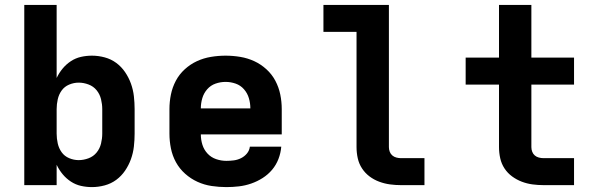

<svg xmlns="http://www.w3.org/2000/svg" viewBox="-20 -755 2440 783"><path d="M355 8Q332 8 310 3Q288 -2 269 -14.5Q250 -27 235.5 -44.5Q221 -62 211 -83V0H79V-735H211V-437Q221 -458 235.5 -475.5Q250 -493 269 -505.5Q288 -518 310 -523Q332 -528 355 -528Q381 -528 407 -521Q433 -514 454 -498.5Q475 -483 490 -461Q505 -439 514 -414Q523 -389 526 -362.5Q529 -336 529 -310V-210Q529 -184 526 -157.5Q523 -131 514 -106Q505 -81 490 -59Q475 -37 454 -21.5Q433 -6 407 1Q381 8 355 8ZM301 -102Q321 -102 341 -109.5Q361 -117 374 -133Q387 -149 392 -169.5Q397 -190 397 -210V-310Q397 -330 392 -350.5Q387 -371 374 -387Q361 -403 341 -410.5Q321 -418 301 -418Q281 -418 262 -410Q243 -402 231.5 -386Q220 -370 215.5 -350Q211 -330 211 -310V-210Q211 -190 215.5 -170Q220 -150 231.5 -134Q243 -118 262 -110Q281 -102 301 -102Z M903 8Q873 8 843 3.5Q813 -1 785.5 -13.5Q758 -26 735 -46.5Q712 -67 697.5 -93.5Q683 -120 677 -150Q671 -180 671 -210V-310Q671 -340 677 -369.5Q683 -399 697 -425.5Q711 -452 733.5 -472.5Q756 -493 783 -505.5Q810 -518 840 -523Q870 -528 900 -528Q930 -528 960 -523Q990 -518 1017 -505.5Q1044 -493 1066.5 -472.5Q1089 -452 1103 -425.5Q1117 -399 1123 -369.5Q1129 -340 1129 -310V-207H799Q799 -185 805.5 -164.5Q812 -144 826.5 -128.5Q841 -113 861.5 -106Q882 -99 903 -99Q918 -99 933.5 -101Q949 -103 963 -110Q977 -117 987 -129Q997 -141 999 -157H1127Q1125 -131 1115.5 -106.5Q1106 -82 1089.5 -62.5Q1073 -43 1051 -29Q1029 -15 1004.5 -6.5Q980 2 954.5 5Q929 8 903 8ZM799 -313H1001Q1001 -334 995 -354.5Q989 -375 975 -391Q961 -407 941 -414Q921 -421 900 -421Q879 -421 859 -414Q839 -407 825 -391Q811 -375 805 -354.5Q799 -334 799 -313Z M1615 0Q1593 0 1570.5 -3Q1548 -6 1526.5 -14Q1505 -22 1487 -35.5Q1469 -49 1456.5 -68Q1444 -87 1439 -109.5Q1434 -132 1434 -155V-625H1299V-735H1566V-155Q1566 -145 1569.5 -136Q1573 -127 1580 -121Q1587 -115 1596.5 -112.5Q1606 -110 1615 -110H1711V0Z M2197 0Q2174 0 2151.5 -3Q2129 -6 2108 -14Q2087 -22 2068.5 -35.5Q2050 -49 2037.5 -68Q2025 -87 2020 -109.5Q2015 -132 2015 -155V-410H1879V-520H2015V-735H2147V-520H2321V-410H2147V-155Q2147 -145 2150.5 -136Q2154 -127 2161 -121Q2168 -115 2177.5 -112.5Q2187 -110 2197 -110H2321V0Z"/></svg>

Font: Iosevka SS04 XBd Ex
Style: Regular
Weight: 800
Width: 7
Monospace: yes
Designer: Belleve Invis
Foundry: Belleve Invis
Version: Version 19.0.0; ttfautohint (v1.8.4)